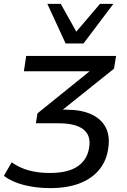

<svg xmlns="http://www.w3.org/2000/svg" viewBox="-52 -779 656 989"><path d="M207 190Q134 190 71.5 174Q9 158 -32 127L8 57Q47 85 95.5 98.5Q144 112 205 112Q300 112 350 76.5Q400 41 408 -24Q416 -84 375.5 -114Q335 -144 250 -144H133L141 -195L442 -438L437 -412H71L83 -491H546L535 -425L245 -193L226 -214H289Q365 -214 416.5 -191Q468 -168 491.5 -124.5Q515 -81 506 -18Q498 47 460 94Q422 141 358 165.5Q294 190 207 190ZM286 -555 192 -759H261L341 -616L463 -759H532L378 -555Z"/></svg>

Font: Nunito Sans 10pt SemiExpanded Medium
Style: Italic
Weight: 500
Width: 6
Italic angle: -9°
Designer: Vernon Adams
Foundry: Vernon Adams
Version: Version 3.101;gftools[0.9.27]